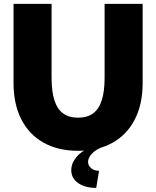

<svg xmlns="http://www.w3.org/2000/svg" viewBox="-20 -752 794 976"><path d="M705.1 -732.4V-330.6Q705.1 -223.1 665.8 -145.8Q626.5 -68.4 553 -26.9Q479.5 14.6 377 14.6Q274.9 14.6 201.2 -26.9Q127.4 -68.4 88.1 -145.8Q48.8 -223.1 48.8 -330.6V-732.4H242.2V-356.9Q242.2 -287.1 256.6 -242.2Q271 -197.3 300.8 -175.5Q330.6 -153.8 377 -153.8Q423.3 -153.8 453.1 -175.5Q482.9 -197.3 497.3 -242.2Q511.7 -287.1 511.7 -356.9V-732.4ZM469.2 203.1Q412.1 203.1 377.2 178.5Q342.3 153.8 342.3 113.3Q342.3 78.1 367.9 47.1Q393.6 16.1 437.5 -2H494.6Q464.4 10.3 446 30.5Q427.7 50.8 427.7 70.8Q427.7 90.3 443.6 103.3Q459.5 116.2 483.4 116.2Z"/></svg>

Font: Kumbh Sans Black
Style: Regular
Weight: 900
Version: Version 1.005